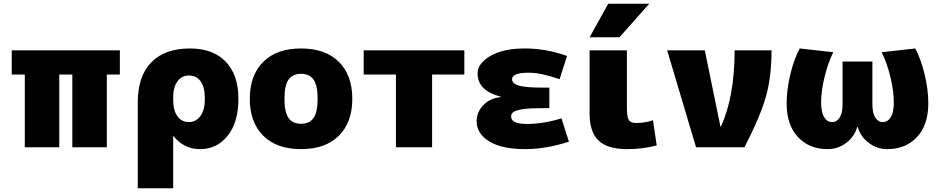

<svg xmlns="http://www.w3.org/2000/svg" viewBox="-20 -790 5043 1030"><path d="M553 -390V0H368V-390H298V0H113V-390H43V-520H623V-390Z M719 -240Q719 -381 791.5 -455.5Q864 -530 999 -530Q1123 -530 1191 -459Q1259 -388 1259 -260Q1259 -134 1201.5 -62Q1144 10 1054 10Q966 10 911 -60H909V220H719ZM1079 -260Q1079 -322 1056.5 -353.5Q1034 -385 994 -385Q955 -385 932 -353.5Q909 -322 909 -265V-255Q909 -197 932 -166Q955 -135 994 -135Q1031 -135 1055 -167.5Q1079 -200 1079 -260Z M1392 -458Q1464 -530 1595 -530Q1726 -530 1798 -458Q1870 -386 1870 -260Q1870 -134 1798 -62Q1726 10 1595 10Q1464 10 1392 -62Q1320 -134 1320 -260Q1320 -386 1392 -458ZM1528 -157Q1550 -126 1595 -126Q1640 -126 1662 -157Q1684 -188 1684 -260Q1684 -332 1662 -363Q1640 -394 1595 -394Q1550 -394 1528 -363Q1506 -332 1506 -260Q1506 -188 1528 -157Z M2298 -390V0H2104V-390H1931V-520H2471V-390Z M2667 -271Q2542 -304 2542 -395Q2542 -450 2611 -490Q2680 -530 2797 -530Q2908 -530 3022 -490L2982 -365Q2883 -400 2817 -400Q2727 -400 2727 -365Q2727 -342 2762.5 -331Q2798 -320 2892 -320H2927V-210H2892Q2825 -210 2786.5 -204.5Q2748 -199 2735 -189.5Q2722 -180 2722 -165Q2722 -125 2807 -125Q2894 -125 2992 -155L3032 -30Q2909 10 2797 10Q2672 10 2604.5 -31.5Q2537 -73 2537 -140Q2537 -189 2573.5 -226.5Q2610 -264 2667 -269Z M3343 -520V-210Q3343 -162 3353.5 -146Q3364 -130 3393 -130Q3437 -130 3483 -145L3503 -10Q3429 10 3343 10Q3240 10 3191.5 -35.5Q3143 -81 3143 -180V-520ZM3303 -590H3143L3243 -770H3463Z M3847 -110Q3921 -271 3921 -520H4119Q4119 -380 4089.5 -274Q4060 -168 3974 0H3714L3559 -520H3761L3845 -110Z M4581 -110H4579Q4564 -57 4519.5 -23.5Q4475 10 4420 10Q4321 10 4260.5 -55Q4200 -120 4200 -235Q4200 -308 4219.5 -390Q4239 -472 4270 -530L4450 -510Q4421 -450 4403 -375.5Q4385 -301 4385 -240Q4385 -187 4401.5 -161Q4418 -135 4445 -135Q4469 -135 4484.5 -159.5Q4500 -184 4500 -230V-460H4660V-230Q4660 -184 4675.5 -159.5Q4691 -135 4715 -135Q4742 -135 4758.5 -161Q4775 -187 4775 -240Q4775 -301 4757 -375.5Q4739 -450 4710 -510L4890 -530Q4921 -472 4940.5 -390Q4960 -308 4960 -235Q4960 -120 4899.5 -55Q4839 10 4740 10Q4685 10 4640.5 -23.5Q4596 -57 4581 -110Z"/></svg>

Font: M PLUS 1p Black
Style: Regular
Weight: 900
Version: Version 1.061